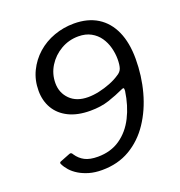

<svg xmlns="http://www.w3.org/2000/svg" viewBox="-136 -866 930 990"><g transform="rotate(-20 329.0 -371.0)"><path d="M257 9Q218 9 187 0Q156 -9 132 -23.5Q108 -38 92 -56Q76 -74 67 -93Q63 -101 70 -105L126 -127Q137 -132 144 -118Q162 -91 189 -77Q216 -63 260 -63Q331 -63 382.5 -98.5Q434 -134 465 -195.5Q496 -257 507 -334Q508 -347 505 -349.5Q502 -352 494 -348Q453 -329 408 -314Q363 -299 305 -299Q235 -299 186.5 -323Q138 -347 113 -389.5Q88 -432 88 -487Q88 -545 111.5 -593.5Q135 -642 175 -677.5Q215 -713 267.5 -732Q320 -751 377 -751Q453 -751 506 -718Q559 -685 587 -622.5Q615 -560 615 -471Q615 -378 591.5 -291.5Q568 -205 522.5 -137Q477 -69 410.5 -30Q344 9 257 9ZM318 -369Q347 -369 379 -376Q411 -383 441.5 -395Q472 -407 494 -422Q515 -434 521 -452.5Q527 -471 527 -502Q527 -533 518.5 -565Q510 -597 492 -623Q474 -649 445 -665Q416 -681 376 -681Q324 -681 280 -655.5Q236 -630 209.5 -587.5Q183 -545 183 -494Q183 -441 219 -405Q255 -369 318 -369Z"/></g></svg>

Font: Libre Franklin
Style: Italic
Weight: 400
Italic angle: -8°
Designer: Pablo Impallari, Rodrigo Fuenzalida, Nhung Nguyen
Foundry: Impallari Type
Version: Version 3.000